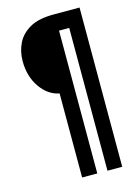

<svg xmlns="http://www.w3.org/2000/svg" viewBox="-113 -727 601 856"><g transform="rotate(-15 187.5 -298.5)"><path d="M157 69V-319Q105 -329 70 -379.5Q35 -430 35 -500Q35 -544 53 -581.5Q71 -619 111.5 -642.5Q152 -666 222 -666H342V69H274V-590H227V69Z"/></g></svg>

Font: Inconsolata Condensed SemiBold
Style: Regular
Weight: 600
Width: 3
Monospace: yes
Designer: Raph Levien, Cyreal, Brenton Simpson
Foundry: Raph Levien, Cyreal, Google
Version: Version 3.100; ttfautohint (v1.8.4.7-5d5b)